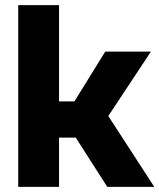

<svg xmlns="http://www.w3.org/2000/svg" viewBox="-20 -728 621 748"><path d="M51 0V-708H210V-333H270L390 -527H568L402 -276L581 0H398L275 -192H210V0Z"/></svg>

Font: Onest ExtraBold
Style: Regular
Weight: 800
Designer: Dmitri Voloshin, Andrey Kudryavtsev
Foundry: Dmitri Voloshin, Andrey Kudryavtsev
Version: Version 1.000;gftools[0.9.33]